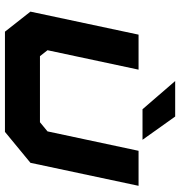

<svg xmlns="http://www.w3.org/2000/svg" viewBox="4 -732 728 776"><g transform="rotate(90 368.0 -344.0)"><path d="M108 0 27 -103 120 -540H261.5L183 -172L207 -141.5H474L511 -172L589.5 -540H731L638 -103L513 0ZM545 -556H421.5L307.5 -688H451Z"/></g></svg>

Font: Tourney Expanded Black
Style: Italic
Weight: 900
Width: 7
Italic angle: -12°
Designer: Tyler Finck
Foundry: Etcetera Type Co
Version: Version 1.010; ttfautohint (v1.8.3)